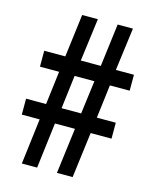

<svg xmlns="http://www.w3.org/2000/svg" viewBox="-109 -788 693 862"><g transform="rotate(15 237.5 -357.0)"><path d="M367 -441H459V-515H375L401 -714H330L305 -515H212L238 -714H165L140 -515H42V-441H131L112 -286H19V-212H102L76 0H147L173 -212H266L239 0H312L339 -212H436V-286H348ZM184 -286 203 -441H295L275 -286Z"/></g></svg>

Font: Noto Sans Armenian ExtraCondensed Medium
Style: Regular
Weight: 500
Width: 2
Designer: Monotype Design Team
Foundry: Monotype Imaging Inc.
Version: Version 2.008